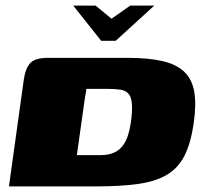

<svg xmlns="http://www.w3.org/2000/svg" viewBox="-20 -667 729 687"><path d="M242 -647H322L379 -600L446 -647H532L394 -521H342ZM321 0Q276 0 235 0Q194 0 156.5 0Q119 0 83 0Q47 0 12 0L65 -381Q71 -423 88.5 -441.5Q106 -460 152 -460Q185 -460 218.5 -460Q252 -460 287 -460Q322 -460 359 -460Q396 -460 436 -460Q511 -460 561 -448.5Q611 -437 639 -410.5Q667 -384 675 -339Q683 -294 673 -226Q663 -155 640.5 -110.5Q618 -66 578 -42Q538 -18 475.5 -9Q413 0 321 0ZM340 -112Q367 -112 386 -120Q405 -128 417.5 -143.5Q430 -159 437 -180Q444 -201 448 -227Q454 -270 452 -295Q450 -320 440 -331.5Q430 -343 411.5 -346Q393 -349 365 -349Q356 -349 346.5 -349Q337 -349 327 -349Q317 -349 307.5 -349Q298 -349 289 -349Q288 -342 287 -334Q286 -326 284 -318L255 -112Q266 -112 276.5 -112Q287 -112 297.5 -112Q308 -112 319 -112Q330 -112 340 -112Z"/></svg>

Font: Genos Black
Style: Italic
Weight: 900
Italic angle: -8°
Version: Version 1.010